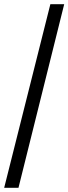

<svg xmlns="http://www.w3.org/2000/svg" viewBox="-20 -780 328 921"><path d="M0 121 221.6 -760H288L68.6 121Z"/></svg>

Font: Noto Serif Gurmukhi
Style: Regular
Weight: 400
Designer: Vaibhav Singh and the Monotype Design Team
Foundry: Monotype Imaging Inc.
Version: Version 2.003